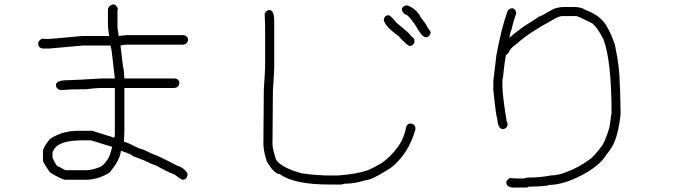

<svg xmlns="http://www.w3.org/2000/svg" viewBox="-20 -678 3040 866"><path d="M490.2 -658.2Q504.4 -658.2 511.7 -638.7L509.8 -628.9V-556.6Q509.8 -548.3 515.6 -515.6Q543.5 -519.5 554.7 -519.5H802.7Q828.1 -519.5 828.1 -496.1Q823.2 -476.6 802.7 -476.6H550.8Q538.1 -476.6 523.4 -472.7L535.2 -375Q538.1 -375 541 -324.2H763.7Q789.1 -324.2 789.1 -300.8Q784.2 -281.2 763.7 -281.2H541V-87.9Q541 -71.3 539.1 -39.1Q558.6 -33.7 609.4 -7.8Q620.1 -7.8 666 15.6Q697.3 25.9 777.3 68.4Q806.2 75.7 824.2 101.6L826.2 111.3Q821.8 132.8 802.7 132.8Q798.8 132.8 767.6 109.4Q733.9 96.7 679.7 66.4Q671.9 66.4 628.9 44.9L578.1 25.4Q573.7 18.1 525.4 2Q520.5 46.4 472.7 101.6Q419.9 132.8 367.2 132.8H275.4Q260.3 132.8 205.1 99.6Q173.8 54.2 173.8 46.9V5.9Q173.8 -14.2 205.1 -50.8Q259.8 -87.9 330.1 -87.9H396.5L496.1 -56.6L498 -70.3V-281.2H447.3Q409.2 -281.2 365.2 -275.4H349.6Q300.3 -275.4 252 -271.5Q232.4 -277.3 232.4 -294.9Q232.4 -316.4 289.1 -316.4Q308.1 -316.4 439.5 -324.2H498Q498 -328.1 486.3 -425.8Q481 -472.7 476.6 -472.7H355.5L201.2 -459H177.7Q152.3 -459 152.3 -482.4Q152.3 -494.6 169.9 -503.9L189.5 -502H193.4Q209 -502 349.6 -515.6H472.7Q466.8 -546.9 466.8 -576.2V-630.9Q466.8 -652.3 490.2 -658.2ZM216.8 11.7V33.2Q233.9 74.2 246.1 74.2Q247.1 75.2 275.4 89.8H369.1Q394.5 89.8 433.6 74.2Q446.8 67.9 466.8 39.1Q475.6 25.4 486.3 -15.6L390.6 -44.9H349.6Q249.5 -44.9 224.6 -5.9Q216.8 5.9 216.8 11.7Z M1195.3 -632.8Q1216.8 -632.8 1216.8 -582V-373Q1216.8 -359.9 1210.9 -269.5Q1210.9 -222.7 1209 -29.3Q1209 -7.3 1224.6 41Q1244.1 74.2 1326.2 99.6Q1353 109.4 1449.2 113.3H1505.9Q1588.4 107.4 1638.7 89.8Q1663.1 80.1 1703.1 56.6Q1747.1 23.4 1771.5 -11.7Q1802.2 -50.8 1812.5 -107.4Q1818.4 -121.1 1832 -121.1Q1853.5 -117.7 1853.5 -99.6V-93.8Q1823.7 14.2 1744.1 78.1Q1656.7 134.8 1628.9 134.8Q1578.1 150.4 1541 150.4H1535.2Q1521.5 154.3 1519.5 154.3H1466.8Q1305.7 154.3 1242.2 107.4Q1217.3 107.4 1183.6 50.8Q1168 3.4 1168 -31.2Q1168 -55.7 1169.9 -275.4Q1175.8 -358.9 1175.8 -380.9V-544.9Q1175.8 -571.8 1173.8 -615.2Q1180.2 -632.8 1195.3 -632.8ZM1814.5 -654.3Q1849.6 -643.6 1873 -609.4Q1873 -604.5 1898.4 -572.3Q1904.8 -558.1 1921.9 -535.2V-527.3Q1915.5 -509.8 1900.4 -509.8Q1883.8 -509.8 1853.5 -564.5Q1820.8 -613.3 1806.6 -613.3Q1793 -624 1793 -634.8Q1793 -650.4 1814.5 -654.3ZM1732.4 -609.4Q1741.2 -609.4 1769.5 -574.2Q1820.3 -533.7 1830.1 -521.5Q1830.1 -517.6 1847.7 -503.9Q1849.6 -493.2 1849.6 -488.3Q1843.3 -470.7 1828.1 -470.7Q1817.9 -470.7 1777.3 -515.6Q1710.9 -563 1710.9 -591.8Q1717.3 -609.4 1732.4 -609.4Z M2527.3 -646.5H2566.4Q2603 -646.5 2621.1 -632.8Q2686 -609.9 2714.8 -562.5Q2738.3 -522.9 2753.9 -474.6Q2775.4 -370.6 2775.4 -298.8Q2777.3 -280.8 2779.3 -164.1Q2768.1 -61.5 2740.2 -15.6Q2721.7 13.7 2718.8 13.7Q2685.1 75.2 2578.1 125Q2508.8 156.2 2455.1 156.2Q2455.1 162.1 2365.2 164.1Q2358.9 168 2353.5 168H2291Q2263.7 164.6 2263.7 144.5Q2263.7 134.8 2279.3 125Q2298.8 127 2308.6 127H2341.8Q2355.5 123 2357.4 123Q2418 123 2464.8 113.3Q2496.6 113.3 2535.2 97.7Q2589.4 78.1 2636.7 43Q2657.7 30.3 2691.4 -15.6Q2707 -33.2 2728.5 -101.6L2738.3 -168Q2738.3 -406.2 2701.2 -502Q2672.4 -558.1 2648.4 -574.2Q2585.9 -605.5 2580.1 -605.5H2515.6Q2500.5 -605.5 2468.8 -585.9Q2365.7 -530.3 2312.5 -482.4Q2286.1 -462.9 2279.3 -451.2Q2273.4 -435.5 2261.7 -429.7Q2256.3 -402.8 2248 -324.2Q2246.1 -324.2 2246.1 -310.5V-287.1Q2246.1 -249.5 2265.6 -128.9Q2269.5 -128.9 2269.5 -113.3Q2263.2 -95.7 2248 -95.7Q2226.1 -95.7 2222.7 -142.6Q2216.8 -156.2 2205.1 -273.4V-312.5L2218.8 -427.7Q2240.2 -546.4 2269.5 -628.9Q2278.3 -640.6 2289.1 -640.6Q2304.7 -640.6 2308.6 -619.1Q2293 -573.7 2287.1 -544.9Q2282.2 -535.6 2277.3 -507.8Q2306.6 -532.7 2339.8 -556.6L2412.1 -603.5Q2419.4 -603.5 2474.6 -636.7Q2497.1 -646.5 2527.3 -646.5Z"/></svg>

Font: CEF Fonts CJK
Style: Regular
Weight: 400
Designer: PartyBoss (派对大魔王)
Version: Release 2.25